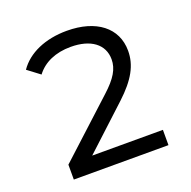

<svg xmlns="http://www.w3.org/2000/svg" viewBox="-126 -833 952 957"><g transform="rotate(-20 350.0 -354.5)"><path d="M233 -81 459 -290C544 -369 580 -435 580 -511C580 -633 482 -709 326 -709C212 -709 118 -668 69 -596L134 -547C173 -599 237 -627 317 -627C423 -627 488 -579 488 -499C488 -449 462 -405 398 -347L106 -79V0H608V-81Z"/></g></svg>

Font: FIGSv2-sans-serif Medium
Style: Regular
Weight: 500
Designer: Matt McInerney, Pablo Impallari, Rodrigo Fuenzalida,Mirko Velimirovic
Foundry: Matt McInerney, Pablo Impallari, Rodrigo Fuenzalida
Version: Version 4.021;hotconv 1.0.109;makeotfexe 2.5.65596